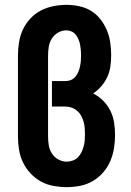

<svg xmlns="http://www.w3.org/2000/svg" viewBox="-20 -763 540 791"><path d="M255 8Q228 8 200.5 3Q173 -2 149 -15Q125 -28 106 -48.5Q87 -69 75 -93.5Q63 -118 58.5 -145.5Q54 -173 54 -200V-535Q54 -562 58.5 -589.5Q63 -617 74.5 -641.5Q86 -666 105 -686.5Q124 -707 148 -719.5Q172 -732 199.5 -737.5Q227 -743 254 -743Q280 -743 306 -737.5Q332 -732 354.5 -718.5Q377 -705 393.5 -684Q410 -663 420 -639Q430 -615 434 -589Q438 -563 438 -537Q438 -514 435 -491Q432 -468 422.5 -447Q413 -426 398 -408.5Q383 -391 364 -378Q386 -367 404.5 -348.5Q423 -330 434.5 -307Q446 -284 450 -258.5Q454 -233 454 -207Q454 -179 449.5 -151.5Q445 -124 434 -98.5Q423 -73 404.5 -52Q386 -31 362 -17Q338 -3 310.5 2.5Q283 8 255 8ZM255 -97Q267 -97 279.5 -101.5Q292 -106 301 -115Q310 -124 315.5 -135.5Q321 -147 324.5 -159Q328 -171 329 -184Q330 -197 330 -209Q330 -223 329 -236Q328 -249 324.5 -261.5Q321 -274 314.5 -286Q308 -298 298 -306.5Q288 -315 275.5 -319.5Q263 -324 250 -324H194V-429H250Q262 -429 272.5 -433.5Q283 -438 290.5 -447Q298 -456 302.5 -466.5Q307 -477 309.5 -488.5Q312 -500 313 -511.5Q314 -523 314 -534Q314 -546 313 -557Q312 -568 310 -579Q308 -590 303.5 -600.5Q299 -611 292 -620Q285 -629 274.5 -633.5Q264 -638 253 -638Q235 -638 219 -628.5Q203 -619 193.5 -604Q184 -589 181 -571Q178 -553 178 -535V-200Q178 -182 181 -164Q184 -146 194 -130.5Q204 -115 220.5 -106Q237 -97 255 -97Z"/></svg>

Font: Iosevka Curly Slab Extrabold
Style: Regular
Weight: 800
Monospace: yes
Designer: Belleve Invis
Foundry: Belleve Invis
Version: Version 22.1.2; ttfautohint (v1.8.4)